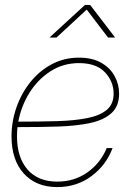

<svg xmlns="http://www.w3.org/2000/svg" viewBox="-20 -760 530 788"><path d="M214.8 7.8Q127.9 7.8 77.6 -47.9Q27.3 -103.5 27.3 -200.2Q27.3 -261.2 47.4 -318.8Q67.4 -376.5 104.2 -422.6Q141.1 -468.8 191.9 -496.1Q242.7 -523.4 304.2 -523.4Q358.9 -523.4 395.5 -502.4Q432.1 -481.4 450.4 -447.8Q468.8 -414.1 468.8 -375.5Q468.8 -324.2 437.7 -295.9Q406.7 -267.6 351.1 -255.4Q295.4 -243.2 220.2 -240.7Q145 -238.3 57.1 -238.3Q54.2 -238.3 51.8 -238.3Q49.8 -219.2 49.8 -200.2Q49.8 -113.8 93 -64.2Q136.2 -14.6 214.8 -14.6Q285.2 -14.6 338.9 -52.7Q392.6 -90.8 418 -152.3H441.9Q416.5 -83 356 -37.6Q295.4 7.8 214.8 7.8ZM55.2 -260.7Q144 -260.7 216.1 -262.9Q288.1 -265.1 339.6 -275.6Q391.1 -286.1 418.7 -309.6Q446.3 -333 446.3 -375.5Q446.3 -425.3 410.9 -463.1Q375.5 -501 304.2 -501Q239.3 -501 187.3 -467.5Q135.3 -434.1 101.1 -379.4Q66.9 -324.7 55.2 -260.7ZM211.9 -606H183.1L183.6 -606.4L328.6 -739.7H350.1L452.1 -606.4L451.7 -606H423.3L335.9 -720.7Z"/></svg>

Font: Inter Display Thin
Style: Italic
Weight: 100
Italic angle: -9.39999°
Designer: Rasmus Andersson
Foundry: rsms
Version: Version 4.000;git-a52131595